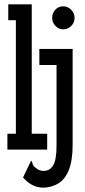

<svg xmlns="http://www.w3.org/2000/svg" viewBox="-20 -688 390 883"><path d="M14 0V-73H53V-595H18V-668H126V-73H197V0ZM271 -553Q250 -553 235 -568.5Q220 -584 220 -606Q220 -628 234.5 -643.5Q249 -659 271 -659Q292 -659 307.5 -643Q323 -627 323 -606Q323 -584 307.5 -568.5Q292 -553 271 -553ZM179 175Q151 175 127 162Q103 149 86 128L123 51Q128 55 128.5 60Q129 65 132.5 72Q136 79 151 89Q164 98 181 98Q209 98 224.5 72.5Q240 47 240 -18V-389H161V-463H314V-22Q314 51 296.5 94Q279 137 248.5 155.5Q218 174 179 175Z"/></svg>

Font: Inconsolata ExtraCondensed SemiBold
Style: Regular
Weight: 600
Width: 2
Monospace: yes
Designer: Raph Levien, Cyreal, Brenton Simpson
Foundry: Raph Levien, Cyreal, Google
Version: Version 3.001; ttfautohint (v1.8.2.53-6de2)